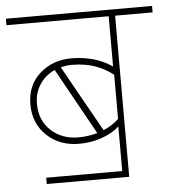

<svg xmlns="http://www.w3.org/2000/svg" viewBox="-64 -667 637 710"><g transform="rotate(-5 255.0 -312.0)"><path d="M81.1 -0.5V-23.9H363.3V-189.5Q337.9 -166 297.9 -152.1Q257.8 -138.2 213.9 -138.2Q141.6 -138.2 94 -183.1Q46.4 -228 46.4 -299.1Q46.4 -370.1 94.5 -412.8Q142.6 -455.6 211.9 -455.6Q299.3 -455.6 363.3 -412.1V-598.6H-16.1V-622.6H526.4V-598.6H387.2V-0.5ZM215.8 -431.2 214.8 -431.6Q191.4 -431.6 170.4 -425.8L307.6 -180.7Q338.9 -192.9 364.7 -217.3V-381.3Q300.8 -431.2 215.8 -431.2ZM70.8 -298.8Q70.8 -237.3 111.3 -199.7Q151.9 -162.1 212.9 -162.1Q248.5 -162.1 283.7 -171.9L147 -418Q111.8 -401.9 91.3 -370.8Q70.8 -339.8 70.8 -298.8Z"/></g></svg>

Font: Yantramanav Thin
Style: Regular
Weight: 250
Version: Version 1.001;PS 1.0;hotconv 1.0.72;makeotf.lib2.5.5900; ttf